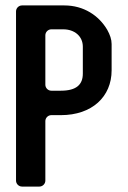

<svg xmlns="http://www.w3.org/2000/svg" viewBox="-20 -687 470 707"><path d="M391 -428V-525C391 -542 385 -559 375 -577C344 -630 288 -667 217 -667H61C49 -667 39 -657 39 -645V-22C39 -10 49 0 61 0H125C137 0 147 -10 147 -22V-241C147 -253 157 -263 169 -263H204C319 -263 391 -331 391 -428ZM204 -353H169C157 -353 147 -363 147 -375V-557C147 -569 157 -579 169 -579H213C254 -579 285 -554 285 -515V-416C285 -376 262 -353 204 -353Z"/></svg>

Font: DIN Rundschrift
Style: Mittel
Weight: 400
Version: Version 1.027